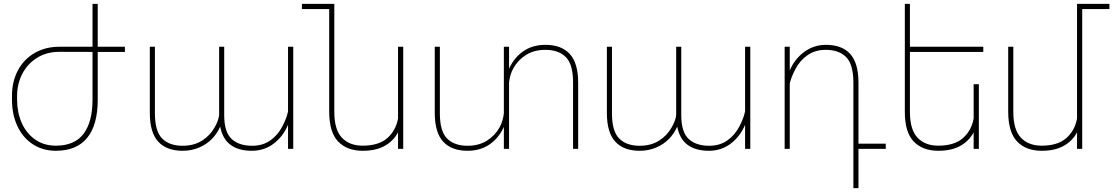

<svg xmlns="http://www.w3.org/2000/svg" viewBox="-20 -770 5758 993"><path d="M626 -501.5H485.4V-253.9Q485.4 -123.5 430.7 -56.9Q376 9.8 269 9.8Q201.7 9.8 150.1 -23.7Q98.6 -57.1 70.3 -117.2Q42 -177.2 42 -253.9V-274.4Q42 -348.6 72.8 -406.2Q103.5 -463.9 159.4 -496.1Q215.3 -528.3 287.6 -528.3H458.5V-750H485.4V-528.3H626ZM287.6 -502Q220.7 -502 170.9 -470.5Q121.1 -439 94.7 -387Q68.4 -335 68.4 -274.4V-253.9Q68.4 -189.5 92 -135.3Q115.7 -81.1 161.1 -48.8Q206.5 -16.6 269 -16.6Q366.2 -16.6 412.4 -78.4Q458.5 -140.1 458.5 -253.9V-501.5Z M1441.4 -118.2Q1463.4 -161.6 1469.7 -194.3V-528.3H1496.6V0H1469.7V-124.5Q1444.8 -64.9 1396 -27.6Q1347.2 9.8 1282.7 9.8Q1214.4 9.8 1172.9 -20.5Q1131.3 -50.8 1118.7 -115.2Q1103.5 -79.6 1075.7 -51.3Q1047.9 -22.9 1009 -6.6Q970.2 9.8 924.3 9.8Q842.3 9.8 798.8 -36.9Q755.4 -83.5 754.9 -184.1V-528.3H781.2V-184.1Q781.2 -91.3 818.6 -53.7Q856 -16.1 924.3 -16.1Q982.9 -16.1 1024.7 -42.5Q1066.4 -68.8 1089.8 -110.8Q1111.3 -147.9 1113.3 -176.8V-528.3H1139.6V-174.3Q1139.6 -87.4 1177.5 -51.8Q1215.3 -16.1 1284.2 -16.1Q1339.4 -16.1 1378.7 -44.2Q1418 -72.3 1441.4 -118.2Z M2065.4 -528.3V0H2038.6V-85.4Q2014.2 -40 1968.8 -15.1Q1923.3 9.8 1856.4 9.8Q1774.4 9.8 1728.8 -38.1Q1683.1 -85.9 1682.6 -190.4V-723.1H1541.5V-750H1709V-189.5Q1709.5 -98.6 1748.5 -57.6Q1787.6 -16.6 1855.5 -16.6Q1938 -16.6 1982.4 -55.2Q2026.9 -93.8 2038.6 -156.7V-528.3Z M2970.2 -344.2V0H2943.8V-344.2Q2943.8 -437 2906.5 -474.6Q2869.1 -512.2 2800.8 -512.2Q2742.2 -512.2 2700.4 -485.8Q2658.7 -459.5 2635.3 -417.5Q2625.5 -400.4 2619.9 -380.1Q2614.3 -359.9 2612.8 -343.8V0H2585.9V-113.8Q2559.6 -55.7 2511.7 -22.9Q2463.9 9.8 2397.9 9.8Q2315.9 9.8 2272.5 -36.9Q2229 -83.5 2228.5 -184.1V-528.3H2254.9V-184.1Q2254.9 -91.3 2292.2 -53.7Q2329.6 -16.1 2397.9 -16.1Q2456.5 -16.1 2498.3 -42.5Q2540 -68.8 2563.5 -110.8Q2573.2 -127.9 2578.9 -148.2Q2584.5 -168.5 2585.9 -184.6V-528.3H2612.8V-414.6Q2639.2 -472.7 2687 -505.4Q2734.9 -538.1 2800.8 -538.1Q2882.8 -538.1 2926.3 -491.5Q2969.7 -444.8 2970.2 -344.2Z M3805.2 -118.2Q3827.1 -161.6 3833.5 -194.3V-528.3H3860.4V0H3833.5V-124.5Q3808.6 -64.9 3759.8 -27.6Q3710.9 9.8 3646.5 9.8Q3578.1 9.8 3536.6 -20.5Q3495.1 -50.8 3482.4 -115.2Q3467.3 -79.6 3439.5 -51.3Q3411.6 -22.9 3372.8 -6.6Q3334 9.8 3288.1 9.8Q3206.1 9.8 3162.6 -36.9Q3119.1 -83.5 3118.7 -184.1V-528.3H3145V-184.1Q3145 -91.3 3182.4 -53.7Q3219.7 -16.1 3288.1 -16.1Q3346.7 -16.1 3388.4 -42.5Q3430.2 -68.8 3453.6 -110.8Q3475.1 -147.9 3477.1 -176.8V-528.3H3503.4V-174.3Q3503.4 -87.4 3541.3 -51.8Q3579.1 -16.1 3647.9 -16.1Q3703.1 -16.1 3742.4 -44.2Q3781.7 -72.3 3805.2 -118.2Z M4561 0H4419.9V203.1H4393.6V-344.2Q4393.1 -437.5 4356 -474.9Q4318.8 -512.2 4250.5 -512.2Q4196.3 -512.2 4157 -485.1Q4117.7 -458 4094.2 -413.6Q4072.8 -373 4064.5 -338.4V0H4038.1V-528.3H4064.5V-405.8Q4089.4 -464.4 4138.9 -501.2Q4188.5 -538.1 4252 -538.1Q4334 -538.1 4376.7 -491.5Q4419.4 -444.8 4419.9 -344.2V-26.9H4561Z M4686 -501.5V-189.5Q4686.5 -98.6 4725.6 -57.6Q4764.6 -16.6 4832.5 -16.6Q4915 -16.6 4959.5 -55.2Q5003.9 -93.8 5015.6 -156.7V-334.5H5042.5V0H5015.6V-85.4Q4991.2 -40 4945.8 -15.1Q4900.4 9.8 4833.5 9.8Q4751.5 9.8 4705.6 -38.1Q4659.7 -85.9 4659.7 -190.4V-750H4686V-528.3H5065.4V-501.5Z M5717.8 -723.1H5577.1V0H5550.3V-85.4Q5525.9 -40 5480.5 -15.1Q5435.1 9.8 5368.2 9.8Q5286.1 9.8 5240.5 -38.1Q5194.8 -85.9 5194.3 -190.4V-528.3H5220.7V-189.5Q5221.2 -98.6 5260.3 -57.6Q5299.3 -16.6 5367.2 -16.6Q5449.7 -16.6 5494.1 -55.2Q5538.6 -93.8 5550.3 -156.7V-750H5717.8Z"/></svg>

Font: Mardoto Thin
Style: Regular
Weight: 250
Designer: Christian Robertson, Vahan Hovhannisyan
Foundry: Google
Version: Version 1.000